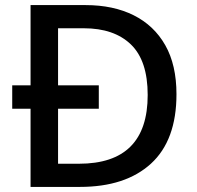

<svg xmlns="http://www.w3.org/2000/svg" viewBox="-20 -734 773 754"><path d="M316 -714Q425 -714 505 -674Q585 -634 629 -556.5Q673 -479 673 -364Q673 -183 573 -91.5Q473 0 294 0H100V-307H28V-399H100V-714ZM309 -623H208V-399H368V-307H208V-91H290Q560 -91 560 -361Q560 -496 494 -559.5Q428 -623 309 -623Z"/></svg>

Font: Noto Sans Gurmukhi UI Medium
Style: Regular
Weight: 500
Designer: Jelle Bosma - Monotype Design Team
Foundry: Monotype Imaging Inc.
Version: Version 2.004; ttfautohint (v1.8.4.7-5d5b)